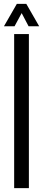

<svg xmlns="http://www.w3.org/2000/svg" viewBox="-22 -977 223 997"><path d="M51.5 0V-800H128V0ZM-1.5 -840.5 65.5 -957H114.5L181.5 -840.5H126.5L90.5 -909L53.5 -840.5Z"/></svg>

Font: Big Shoulders Stencil Display Medium
Style: Regular
Weight: 500
Designer: Patric King
Foundry: XO Type Co
Version: Version 1.000